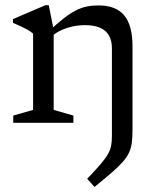

<svg xmlns="http://www.w3.org/2000/svg" viewBox="-20 -486 614 760"><path d="M192.5 -368V-51L270.5 -28.5V0H32.5V-28.5L111 -51V-353Q103 -360.5 84.2 -370.8Q65.5 -381 31.5 -395.5V-410.5L160 -465.5H173ZM423 52.5V-295Q423 -325 411.5 -345.2Q400 -365.5 376.2 -376Q352.5 -386.5 316 -386.5Q278 -386.5 242.8 -374.5Q207.5 -362.5 188.5 -345L173 -362Q206 -393 231.8 -413Q257.5 -433 279.2 -444.2Q301 -455.5 322.8 -460Q344.5 -464.5 370 -464.5Q439 -464.5 471.8 -425Q504.5 -385.5 504.5 -302.5V29.5Q504.5 57.5 501.8 78.8Q499 100 490.8 118Q482.5 136 466 154.8Q449.5 173.5 422.2 197.2Q395 221 354 254L325 221.5Q358.5 187 378.2 163.8Q398 140.5 407.5 123.5Q417 106.5 420 90.2Q423 74 423 52.5Z"/></svg>

Font: Newsreader
Style: Regular
Weight: 400
Designer: Hugues Gentile
Foundry: Production Type
Version: Version 1.003